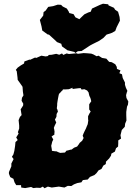

<svg xmlns="http://www.w3.org/2000/svg" viewBox="-20 -981 709 1031"><path d="M115 29 94 26 93 13H67L58 -2L52 -21L35 -30L28 -48V-57L41 -88V-103L53 -127L44 -139L52 -152L57 -171L61 -197L63 -218L75 -229L67 -243L80 -264L76 -271L83 -291V-307L80 -336L87 -353L96 -363L91 -394L104 -414L105 -424L96 -440L98 -456L106 -469L103 -488L101 -515L88 -534L75 -552L74 -565L70 -598L65 -606L75 -618L92 -630L109 -640L111 -651L138 -661L142 -660L168 -672L175 -670L202 -682L225 -678L237 -680L242 -686L258 -687L282 -692L298 -687L313 -694L320 -686L338 -694L350 -691L372 -693L391 -695L398 -692L429 -696L447 -695L470 -693L481 -689L499 -679L509 -682L528 -670L551 -666L566 -649L580 -647L599 -636L607 -622L608 -611L627 -603L621 -588L635 -582L639 -562L651 -538V-526L656 -510L664 -493L661 -485L657 -470L659 -455L669 -436L667 -419L662 -408L658 -380V-362L659 -334L652 -317L650 -300L634 -283L627 -255L630 -237L615 -227V-211L614 -194L603 -185L597 -167L578 -156L576 -145L566 -130L549 -113L548 -100L535 -92L525 -74L509 -66L498 -51L487 -41L463 -31L451 -17L425 -14L417 -2L395 2L377 9L363 18L344 17L326 26L296 21L258 26L237 21L219 30L210 21L197 28L176 27L159 29L147 23ZM303 -160 317 -161 329 -162 337 -172 343 -173 351 -175 357 -177 365 -178 370 -182 378 -188 394 -194 403 -206 408 -214 415 -220 421 -225 429 -240 424 -252 428 -263 434 -276 442 -292 445 -300 451 -314 454 -334 453 -341V-357L461 -373L467 -382L459 -393V-421L465 -430L470 -437L467 -450L464 -458L460 -466L457 -478L456 -484L448 -495L433 -502L418 -500L413 -508L400 -507L384 -505L369 -503L370 -510L350 -502L333 -501H318L316 -496L312 -493L304 -484L297 -477L295 -470L292 -455L289 -438L287 -424V-416L285 -399L288 -393L291 -382L284 -369L283 -354L280 -348L275 -339L278 -332L282 -323L274 -307L269 -294L271 -287L273 -273L272 -266V-258L264 -253L257 -248L261 -241L266 -232L260 -219L259 -214L255 -198L258 -180L259 -171L273 -169L285 -168L290 -165ZM384 -696 380 -702 342 -711 313 -732 309 -746 286 -755 277 -764 243 -795 236 -796 207 -817 203 -839 194 -874 212 -897 214 -916 225 -924 239 -944 265 -948 290 -956 308 -955 317 -946 339 -935 349 -919 352 -911 375 -905 385 -888 406 -878 433 -904 454 -914 467 -918 474 -935 517 -955 533 -961 561 -958 563 -952 592 -939 598 -929 614 -918 622 -890 624 -870 606 -834 599 -815 582 -805 552 -795 536 -778 513 -762 477 -744 464 -737 418 -707 398 -706Z"/></svg>

Font: Winky Rough Black
Style: Italic
Weight: 900
Italic angle: -8.97852°
Designer: Simon Atzbach
Foundry: typofactur
Version: Version 1.206; ttfautohint (v1.8.4.7-5d5b)